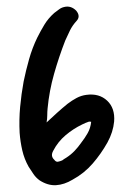

<svg xmlns="http://www.w3.org/2000/svg" viewBox="-20 -559 400 577"><path d="M120 -191Q136 -206 151.5 -220Q167 -234 183 -247Q196 -257 210 -264.5Q224 -272 240 -274Q278 -279 302 -256.5Q326 -234 323 -194Q320 -162 303 -131Q284 -97 258.5 -67.5Q233 -38 198 -19Q173 -4 148.5 -2.5Q124 -1 99 -17Q88 -25 80.5 -36Q73 -47 66 -58Q53 -81 47 -107Q41 -133 39 -160Q37 -199 40.5 -237.5Q44 -276 51 -314Q58 -348 67.5 -381.5Q77 -415 92 -446Q102 -466 113.5 -485Q125 -504 143 -520Q150 -525 157 -530.5Q164 -536 173 -538Q193 -543 209 -527Q223 -510 210 -496Q198 -483 190.5 -468Q183 -453 176 -437Q157 -388 142.5 -337Q128 -286 123 -233Q122 -223 122 -212.5Q122 -202 120 -191ZM254 -193Q250 -193 249 -193.5Q248 -194 246 -193Q237 -190 227 -185Q200 -172 177 -152.5Q154 -133 140 -106Q131 -90 143 -79Q148 -72 154 -73Q160 -74 167 -77Q170 -79 172.5 -81Q175 -83 179 -85Q193 -94 204 -105.5Q215 -117 224 -130Q235 -144 243.5 -159Q252 -174 254 -193Z"/></svg>

Font: Delicious Handrawn
Style: Regular
Weight: 400
Designer: Agung Rohmat
Foundry: Agung Rohmat
Version: Version 1.002; ttfautohint (v1.8.4.7-5d5b);gftools[0.9.27]